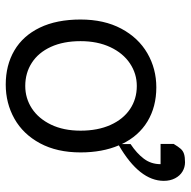

<svg xmlns="http://www.w3.org/2000/svg" viewBox="-18 -629 659 663"><g transform="rotate(90 311.5 -297.5)"><path d="M281.7 -507.8Q348.6 -507.8 399.2 -477.3Q449.7 -446.8 477.5 -388.7V-418.9Q509.3 -439.9 528.1 -464.8Q546.9 -489.7 546.9 -522.5H477.1V-567.9Q486.8 -584 493.9 -592Q501 -600.1 511.7 -603.5Q522.5 -606.9 540.5 -606.9Q557.6 -606.9 572.3 -598.1Q586.9 -589.4 595.7 -572.5Q604.5 -555.7 604.5 -533.7Q604.5 -449.7 481.9 -378.4Q506.3 -321.3 506.3 -246.1Q506.3 -165 474.9 -106.4Q443.4 -47.9 389.9 -17.8Q336.4 12.2 272 12.2Q205.1 12.2 154.3 -17.6Q103.5 -47.4 75.4 -105.5Q47.4 -163.6 47.4 -246.1Q47.4 -327.6 78.9 -386.7Q110.4 -445.8 163.8 -476.8Q217.3 -507.8 281.7 -507.8ZM276.9 -55.2Q319.3 -55.2 354.5 -78.1Q389.6 -101.1 410.4 -144.3Q431.2 -187.5 431.2 -246.1Q431.2 -305.7 411.4 -349.6Q391.6 -393.6 356.7 -417Q321.8 -440.4 276.9 -440.4Q234.4 -440.4 199 -416.7Q163.6 -393.1 142.8 -348.9Q122.1 -304.7 122.1 -246.1Q122.1 -187 141.8 -143.8Q161.6 -100.6 196.8 -77.9Q231.9 -55.2 276.9 -55.2Z"/></g></svg>

Font: Lesson One Light
Style: Regular
Weight: 300
Designer: But Ko, Victor Gaultney, Annie Olsen, Julie Remington, Don Collingsworth, Eric Hays, Becca Hirsbrunner
Version: Version 1.100